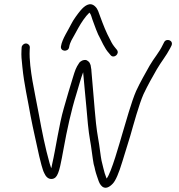

<svg xmlns="http://www.w3.org/2000/svg" viewBox="-20 -855 854 914"><path d="M83 -629 82.3 -617C80.7 -586.5 82.8 -573.6 86.6 -535.5C94.4 -455.4 112.8 -377.7 125.8 -302C138.3 -236.8 154.1 -171.3 166.8 -111C171.5 -91 182.7 -44.9 190.6 -31C196.1 -18.8 206.1 -3 224.2 -3C232.8 -3 240 -6 245.6 -12C253.4 -20 260.3 -37.3 266.4 -64C271.6 -87.3 277 -115 282.7 -147C298.9 -236.9 319.1 -329.1 343.3 -406.5C353.4 -438.8 364.6 -482.1 375.8 -511C380.2 -466.5 386.3 -391.4 391.1 -346C394.6 -300.3 401.3 -226.9 408.8 -187C414.4 -158.8 420.7 -100.1 425.9 -74C428.7 -64.7 431.2 -54.7 433.3 -44C437.7 -25.9 444.7 -8.2 449.6 7C460.4 36.4 483.3 54.9 517 19C530.4 5 545.6 -30 562.5 -86C578.6 -138.7 591 -179 599.8 -207C615.1 -260.6 642.2 -359.7 663.3 -407C683.8 -450.3 706.2 -489.7 726.5 -525C746.8 -560.2 771.7 -589.8 789.8 -625L796.4 -638C807.3 -663.4 771.3 -674.7 761.3 -654L754.6 -641C737.8 -605.2 712.7 -578.2 692.5 -543C671.7 -505.5 648.4 -465.9 628.1 -422C606.4 -372.9 578.4 -271.9 561.8 -216.5C551.4 -181.7 509.1 -28.6 487.3 -5C487.3 -5.7 487 -6.7 486.4 -8C480.8 -22.3 475.7 -37.3 471.9 -55C464.2 -84.6 462 -93 456.9 -132C450.6 -185 443.1 -211 437 -268C428.7 -348.8 422.8 -437.1 415.1 -518C415.5 -525.6 413 -530.2 412.6 -537C412.3 -544.1 411.2 -544.2 409.3 -550C406.2 -559.8 399.4 -564.6 390.8 -569C376.4 -571.9 361.2 -563.4 356 -554C341.7 -532.8 337.6 -521.1 326.4 -484C312.1 -435.8 297.8 -391.4 283.8 -340C260.7 -260.5 246.8 -154.2 227.7 -71C226.7 -64.3 225.4 -58.7 223.8 -54C222.1 -60 219.6 -68 216.1 -78C195 -152.9 179.8 -229.2 164.8 -311.5C155.7 -361.7 143.2 -419.4 134.6 -470C127.1 -514.2 118.9 -571.3 121.3 -617L122 -629C122.5 -639.3 113.6 -648 103.5 -648C93.3 -648 83.5 -639.3 83 -629ZM309 -630C313.2 -655.8 324.5 -669.7 337.4 -694C349.5 -716 349.5 -716 352.8 -722C366.7 -747.1 386 -776.4 405.7 -795C413.7 -786.6 415.4 -774.3 419.9 -762L428.7 -738C434.7 -721.5 440.2 -706.7 447.2 -691C463.8 -660.8 476.9 -624.9 499.5 -601L506.1 -593C521.2 -573.7 551.6 -598.5 536.4 -618L529.8 -626C518.8 -639.3 513.6 -646.8 504.9 -665C485.4 -700.6 471.3 -737 456.7 -777C449.1 -796 446.9 -810.8 433.2 -824C407.3 -849.4 380.2 -824.9 363.2 -805C350.5 -789.7 328.5 -760.2 318.8 -740C304.9 -711.1 276 -669.9 270.3 -635C265.7 -609.1 304.8 -606.1 309 -630Z"/></svg>

Font: Just Breathe
Style: Obl1
Weight: 400
Foundry: Cannot Into Space Fonts
Version: Version 0.72